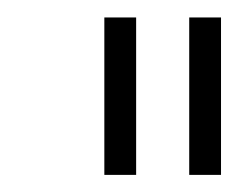

<svg xmlns="http://www.w3.org/2000/svg" viewBox="-20 -691 274 221"><path d="M234.4 -670.9V-489.7H197.8V-670.9ZM136.7 -670.9V-489.7H100.1V-670.9Z"/></svg>

Font: Happy Times at the IKOB Italic
Style: Regular
Weight: 400
Designer: Lucas Le Bihan
Foundry: Lucas Le Bihan
Version: Version 1.000;PS 1.0;hotconv 1.0.88;makeotf.lib2.5.647800